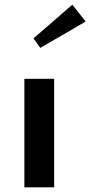

<svg xmlns="http://www.w3.org/2000/svg" viewBox="-20 -824 461 819"><path d="M122.7 -660.1 152 -619.9 345.5 -732.1 288.6 -804ZM84 -488V-25H211V-488Z"/></svg>

Font: Hussar Ekologiczny
Style: Regular
Weight: 400
Foundry: Cannot Into Space Fonts
Version: Version 0.97